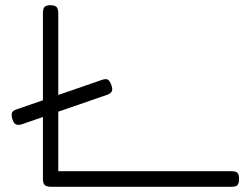

<svg xmlns="http://www.w3.org/2000/svg" viewBox="-20 -707 964 738"><path d="M66 -230Q51 -225 42 -228.5Q33 -232 28 -248Q23 -265 26 -273.5Q29 -282 45 -287L372 -400Q387 -405 394.5 -401Q402 -397 408 -380Q414 -364 409.5 -355.5Q405 -347 390 -342ZM177 11Q165 11 158 8Q151 5 148 -1.5Q145 -8 145 -19V-656Q145 -668 147.5 -674.5Q150 -681 156.5 -684Q163 -687 174 -687Q185 -687 191.5 -684Q198 -681 201 -674.5Q204 -668 204 -657V-49H869Q880 -49 886.5 -46.5Q893 -44 896 -37.5Q899 -31 899 -20Q899 -9 896.5 -2Q894 5 888 8Q882 11 871 11Z"/></svg>

Font: Fredoka Expanded Light
Style: Regular
Weight: 300
Width: 7
Designer: Ben Nathan
Foundry: Milena B. Brandão, Ben Nathan
Version: Version 2.001